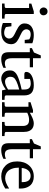

<svg xmlns="http://www.w3.org/2000/svg" viewBox="1094 -1842 760 2987"><g transform="rotate(90 1473.5 -348.0)"><path d="M34.2 0V-39.1L83 -42Q104 -43.9 104 -64V-420.9H35.2V-456.1L157.2 -494.1H196.8V-64Q196.8 -45.4 217.8 -42L269 -39.1V0ZM95.2 -647Q95.2 -671.4 112.5 -689.7Q129.9 -708 157.2 -708Q184.1 -708 200.9 -689.9Q217.8 -671.9 217.8 -647Q217.8 -619.6 199.7 -602.3Q181.6 -585 157.2 -585Q130.4 -585 112.8 -603.5Q95.2 -622.1 95.2 -647Z M524.4 -494.1Q560.5 -494.1 597.2 -487.1Q633.8 -480 652.3 -471.2V-353H600.1L592.3 -422.9Q582 -430.7 562 -438.2Q542 -445.8 516.1 -445.8Q491.7 -445.8 474.6 -439.2Q457.5 -432.6 449.5 -421.6Q441.4 -410.6 438.2 -400.4Q435.1 -390.1 435.1 -378.9Q435.1 -356.9 447.8 -339.1Q460.4 -321.3 481 -309.1Q501.5 -296.9 526.4 -285.6Q551.3 -274.4 575.9 -261.7Q600.6 -249 621.1 -234.1Q641.6 -219.2 654.3 -196.5Q667 -173.8 667 -145Q667 -91.8 640.4 -55.4Q613.8 -19 571.8 -3.4Q529.8 12.2 476.1 12.2Q400.4 12.2 337.4 -13.2V-146H388.2L400.4 -61Q443.8 -33.2 489.3 -33.2Q532.7 -33.2 555.9 -57.1Q579.1 -81.1 579.1 -110.8Q579.1 -138.2 563 -158Q546.9 -177.7 508.3 -196.8L457 -222.2Q393.1 -253.4 368.7 -281.7Q344.2 -310.1 344.2 -349.1Q344.2 -421.4 394.3 -457.8Q444.3 -494.1 524.4 -494.1Z M885.3 -152.8Q885.3 -101.1 902.8 -72.5Q920.4 -43.9 965.3 -43.9Q1001.5 -43.9 1034.2 -61V-21Q966.8 12.2 899.4 12.2Q842.3 12.2 817.1 -14.9Q792 -42 792 -100.1V-432.1H728V-464.8L796.4 -497.1L841.3 -603H885.3V-481.9H1026.4V-432.1H885.3Z M1173.8 -129.9Q1173.8 -97.2 1193.8 -72Q1213.9 -46.9 1249 -46.9Q1300.3 -46.9 1372.1 -94.2V-267.1Q1290 -246.1 1246.1 -224.6Q1202.1 -203.1 1188 -182.1Q1173.8 -161.1 1173.8 -129.9ZM1098.1 -376Q1098.1 -428.7 1156.5 -461.4Q1214.8 -494.1 1306.2 -494.1Q1386.2 -494.1 1425 -458Q1463.9 -421.9 1463.9 -344.2V-64Q1463.9 -45.4 1484.9 -42L1533.2 -39.1V0H1385.3L1372.1 -59.1Q1352.5 -44.4 1331.1 -30.8Q1309.6 -17.1 1272.5 -2.4Q1235.4 12.2 1205.1 12.2Q1151.9 12.2 1113.5 -22.5Q1075.2 -57.1 1075.2 -123Q1075.2 -147 1080.8 -164.6Q1086.4 -182.1 1104.2 -201.9Q1122.1 -221.7 1154.1 -237.8Q1186 -253.9 1240.5 -271.2Q1294.9 -288.6 1372.1 -305.2V-348.1Q1372.1 -403.3 1346.9 -425Q1321.8 -446.8 1278.8 -446.8Q1240.2 -446.8 1208 -434.1V-347.2H1135.3Q1098.1 -347.2 1098.1 -376Z M1939 -324.2Q1939 -370.1 1917.7 -395.5Q1896.5 -420.9 1842.8 -420.9Q1791.5 -420.9 1732.9 -392.1V-64Q1732.9 -43.9 1753.9 -42L1795.9 -39.1V0H1569.8V-39.1L1618.7 -42Q1639.6 -43.9 1639.6 -64V-411.1H1569.8V-443.8L1691.9 -481.9H1732.9V-432.1L1775.4 -455.1Q1851.1 -494.1 1897.9 -494.1Q1928.7 -494.1 1952.6 -484.9Q1976.6 -475.6 1991.2 -460.9Q2005.9 -446.3 2015.4 -425.5Q2024.9 -404.8 2028.3 -384Q2031.7 -363.3 2031.7 -339.8V-64Q2031.7 -45.4 2052.7 -42L2096.7 -39.1V0H1876V-39.1L1918 -42Q1928.7 -43.5 1933.8 -50Q1939 -56.6 1939 -64Z M2300.8 -152.8Q2300.8 -101.1 2318.4 -72.5Q2335.9 -43.9 2380.9 -43.9Q2417 -43.9 2449.7 -61V-21Q2382.3 12.2 2314.9 12.2Q2257.8 12.2 2232.7 -14.9Q2207.5 -42 2207.5 -100.1V-432.1H2143.6V-464.8L2211.9 -497.1L2256.8 -603H2300.8V-481.9H2441.9V-432.1H2300.8Z M2587.4 -261.2Q2587.4 -231 2591.8 -202.9Q2596.2 -174.8 2607.9 -146Q2619.6 -117.2 2637.7 -96.2Q2655.8 -75.2 2685.8 -62Q2715.8 -48.8 2754.4 -48.8Q2818.4 -48.8 2912.6 -110.8V-49.8Q2814 12.2 2722.7 12.2Q2622.6 12.2 2556.6 -54Q2490.7 -120.1 2490.7 -235.8Q2490.7 -350.6 2555.4 -422.4Q2620.1 -494.1 2725.6 -494.1Q2768.6 -494.1 2802.2 -481Q2835.9 -467.8 2856.2 -447.3Q2876.5 -426.8 2889.6 -398.9Q2902.8 -371.1 2907.7 -344.2Q2912.6 -317.4 2912.6 -289.1V-275.9Q2912.6 -270 2911.6 -261.2ZM2812.5 -328.1Q2812.5 -344.2 2810.1 -359.6Q2807.6 -375 2800.8 -390.9Q2793.9 -406.7 2783.2 -418.5Q2772.5 -430.2 2755.1 -437.5Q2737.8 -444.8 2715.3 -444.8Q2661.6 -444.8 2629.2 -405.8Q2596.7 -366.7 2592.8 -306.2H2812.5Z"/></g></svg>

Font: TAML ThiruValluvar
Style: Regular
Weight: 400
Version: Version 0.271; dev 7ad24fM